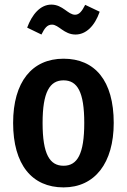

<svg xmlns="http://www.w3.org/2000/svg" viewBox="-20 -799 552 834"><path d="M308 -649C353 -649 391 -685 413 -748L350 -778C336 -750 324 -735 306 -735C275 -735 253 -779 203 -779C155 -779 119 -736 98 -679L160 -649C174 -677 185 -692 206 -692C235 -692 258 -649 308 -649ZM256 -544C119 -544 37 -443 37 -265C37 -84 119 15 256 15C392 15 474 -91 474 -265C474 -449 392 -544 256 -544ZM256 -450C316 -450 346 -400 346 -265C346 -130 316 -79 256 -79C196 -79 165 -129 165 -265C165 -399 196 -450 256 -450Z"/></svg>

Font: Fira Sans Condensed Medium
Style: Regular
Weight: 500
Width: 3
Designer: Carrois Corporate & Edenspiekermann AG
Foundry: Carrois Corporate GbR & Edenspiekermann AG
Version: Version 4.202;PS 004.202;hotconv 1.0.88;makeotf.lib2.5.64775